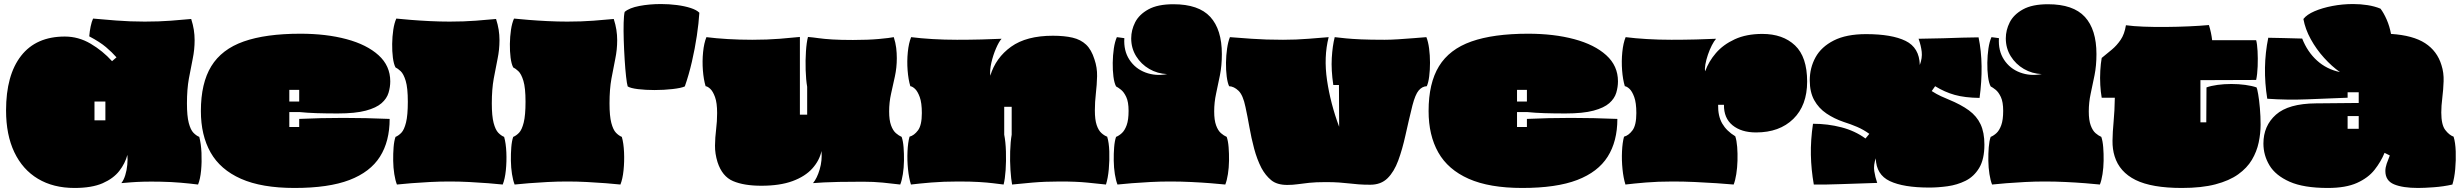

<svg xmlns="http://www.w3.org/2000/svg" viewBox="-20 -897 12192 951"><path d="M349 34Q244 34 168 -11.5Q92 -57 51 -143Q10 -229 10 -350Q10 -525 84.5 -620.5Q159 -716 301 -716Q369 -716 429 -680.5Q489 -645 535 -594L557 -613Q535 -638 505 -663.5Q475 -689 422 -717Q424 -742 429 -766Q434 -790 441 -805Q484 -801 554 -795.5Q624 -790 697 -790Q768 -790 826.5 -794.5Q885 -799 927 -803Q936 -775 940 -749.5Q944 -724 944 -698Q944 -651 934.5 -605.5Q925 -560 915.5 -507.5Q906 -455 906 -385Q906 -322 915 -288Q924 -254 938 -239.5Q952 -225 967 -219Q976 -185 978 -140Q980 -95 976 -52.5Q972 -10 961 17Q921 12 875 8Q829 4 776 3Q725 2 690 3Q655 4 630 6Q605 8 581 10Q593 -5 600.5 -29.5Q608 -54 610.5 -81Q613 -108 611 -130Q600 -88 571 -50.5Q542 -13 488.5 10.5Q435 34 349 34ZM448 -301H502V-394H448Z M1439 34Q1276 34 1173.5 -11.5Q1071 -57 1023 -142Q975 -227 975 -347Q975 -485 1026.5 -569Q1078 -653 1187 -691.5Q1296 -730 1468 -730Q1596 -730 1696.5 -703Q1797 -676 1855 -623.5Q1913 -571 1913 -494Q1913 -466 1904.5 -437.5Q1896 -409 1870 -386Q1844 -363 1792 -349Q1740 -335 1653 -335Q1595 -335 1548.5 -336.5Q1502 -338 1463 -342H1413V-268H1462V-308Q1674 -318 1910 -308Q1910 -197 1862 -121Q1814 -45 1711 -5.5Q1608 34 1439 34ZM1413 -394H1462V-452H1413Z M1946 17Q1938 -3 1933 -34.5Q1928 -66 1927.5 -101Q1927 -136 1929.5 -167.5Q1932 -199 1939 -219Q1954 -225 1968 -239.5Q1982 -254 1991 -290Q2000 -326 2000 -393Q2000 -462 1989.5 -496.5Q1979 -531 1964.5 -544.5Q1950 -558 1939 -563Q1930 -580 1926 -611.5Q1922 -643 1922.5 -679.5Q1923 -716 1928 -749.5Q1933 -783 1943 -805Q1972 -802 2015 -798.5Q2058 -795 2108.5 -792.5Q2159 -790 2207 -790Q2278 -790 2336.5 -794.5Q2395 -799 2437 -803Q2446 -775 2450 -749.5Q2454 -724 2454 -698Q2454 -651 2444.5 -605.5Q2435 -560 2425.5 -507.5Q2416 -455 2416 -385Q2416 -322 2425 -288Q2434 -254 2448 -239.5Q2462 -225 2477 -219Q2486 -188 2488 -142.5Q2490 -97 2485.5 -53.5Q2481 -10 2470 17Q2442 14 2398 10.5Q2354 7 2304 4.5Q2254 2 2207 2Q2159 2 2109.5 4.5Q2060 7 2017 10.5Q1974 14 1946 17Z M2529 17Q2521 -3 2516 -34.5Q2511 -66 2510.5 -101Q2510 -136 2512.5 -167.5Q2515 -199 2522 -219Q2537 -225 2551 -239.5Q2565 -254 2574 -290Q2583 -326 2583 -393Q2583 -462 2572.5 -496.5Q2562 -531 2547.5 -544.5Q2533 -558 2522 -563Q2513 -580 2509 -611.5Q2505 -643 2505.5 -679.5Q2506 -716 2511 -749.5Q2516 -783 2526 -805Q2555 -802 2598 -798.5Q2641 -795 2691.5 -792.5Q2742 -790 2790 -790Q2861 -790 2919.5 -794.5Q2978 -799 3020 -803Q3029 -775 3033 -749.5Q3037 -724 3037 -698Q3037 -651 3027.5 -605.5Q3018 -560 3008.5 -507.5Q2999 -455 2999 -385Q2999 -322 3008 -288Q3017 -254 3031 -239.5Q3045 -225 3060 -219Q3069 -188 3071 -142.5Q3073 -97 3068.5 -53.5Q3064 -10 3053 17Q3025 14 2981 10.5Q2937 7 2887 4.5Q2837 2 2790 2Q2742 2 2692.5 4.5Q2643 7 2600 10.5Q2557 14 2529 17Z M3222 -451Q3178 -451 3140.5 -455.5Q3103 -460 3089 -469Q3085 -482 3081 -518Q3077 -554 3074 -602Q3071 -650 3069.5 -698Q3068 -746 3069 -784Q3070 -822 3074 -838Q3097 -858 3147 -867.5Q3197 -877 3254 -877Q3294 -877 3332.5 -872Q3371 -867 3400.5 -857.5Q3430 -848 3444 -834Q3441 -783 3431.5 -719.5Q3422 -656 3407 -591Q3392 -526 3372 -469Q3355 -461 3312 -456Q3269 -451 3222 -451Z M3751 23Q3665 23 3611 0Q3557 -23 3534 -94Q3521 -136 3521.5 -176Q3522 -216 3527 -256Q3532 -296 3532 -337Q3532 -388 3521.5 -416.5Q3511 -445 3498 -457Q3485 -469 3475 -470Q3465 -503 3461.5 -548.5Q3458 -594 3462.5 -639Q3467 -684 3479 -713Q3526 -707 3585 -703.5Q3644 -700 3706 -700Q3780 -700 3842.5 -705Q3905 -710 3942 -714V-329H3978V-467Q3972 -502 3970.5 -550Q3969 -598 3972 -643Q3975 -688 3982 -714Q4006 -712 4034 -708Q4062 -704 4103 -701.5Q4144 -699 4205 -699Q4280 -699 4334 -704Q4388 -709 4407 -713Q4416 -685 4419 -659.5Q4422 -634 4422 -609Q4422 -562 4412.5 -518.5Q4403 -475 4393.5 -432.5Q4384 -390 4384 -345Q4384 -302 4393.5 -276Q4403 -250 4417.5 -237.5Q4432 -225 4446 -219Q4453 -199 4455.5 -167.5Q4458 -136 4457.5 -101Q4457 -66 4452 -34.5Q4447 -3 4439 17Q4399 12 4353 7.5Q4307 3 4254 3Q4183 3 4137 4Q4091 5 4061 6.5Q4031 8 4007 10Q4027 -14 4040 -58Q4053 -102 4049 -149Q4039 -102 4003.5 -62.5Q3968 -23 3905.5 0Q3843 23 3751 23Z M4492 17Q4482 -15 4477.5 -59Q4473 -103 4475 -147Q4477 -191 4485 -220Q4508 -226 4527 -251.5Q4546 -277 4546 -337Q4546 -388 4535.5 -416.5Q4525 -445 4512 -457Q4499 -469 4489 -470Q4479 -503 4475.5 -548.5Q4472 -594 4476.5 -639Q4481 -684 4493 -713Q4540 -707 4599 -703.5Q4658 -700 4720 -700Q4782 -700 4842 -701.5Q4902 -703 4941 -705Q4928 -691 4913.5 -657.5Q4899 -624 4890.5 -587Q4882 -550 4885 -522Q4912 -611 4988 -665.5Q5064 -720 5195 -720Q5252 -720 5292.5 -710.5Q5333 -701 5359.5 -676Q5386 -651 5401 -603Q5415 -562 5414 -519.5Q5413 -477 5408 -434.5Q5403 -392 5403 -350Q5403 -304 5412 -277.5Q5421 -251 5435.5 -238Q5450 -225 5464 -220Q5473 -191 5474.5 -147Q5476 -103 5472 -59Q5468 -15 5458 17Q5420 13 5366 7.5Q5312 2 5230 2Q5156 2 5092.5 7.5Q5029 13 4993 17Q4988 -10 4985 -54.5Q4982 -99 4983.5 -147Q4985 -195 4991 -230V-368H4954V-230Q4961 -195 4962.5 -147Q4964 -99 4961 -54.5Q4958 -10 4951 17Q4927 14 4898.5 10.5Q4870 7 4829 4.5Q4788 2 4727 2Q4652 2 4592.5 7Q4533 12 4492 17Z M5515 17Q5507 -3 5502 -34.5Q5497 -66 5496.5 -101Q5496 -136 5498.5 -167.5Q5501 -199 5508 -219Q5523 -225 5537 -238Q5551 -251 5560.5 -277Q5570 -303 5570 -348Q5570 -392 5558.5 -416.5Q5547 -441 5532.5 -452.5Q5518 -464 5508 -469Q5499 -486 5495 -517.5Q5491 -549 5491.5 -586Q5492 -623 5497 -657Q5502 -691 5512 -713Q5523 -712 5531 -710.5Q5539 -709 5549 -708Q5545 -646 5574 -601.5Q5603 -557 5653.5 -538Q5704 -519 5761 -530Q5713 -532 5672.5 -555.5Q5632 -579 5607.5 -618.5Q5583 -658 5583 -707Q5583 -748 5602.5 -786.5Q5622 -825 5668 -850.5Q5714 -876 5792 -876Q5917 -876 5974.5 -813.5Q6032 -751 6032 -629Q6032 -572 6022.5 -524.5Q6013 -477 6003.5 -433.5Q5994 -390 5994 -345Q5994 -302 6003.5 -276Q6013 -250 6027.5 -237.5Q6042 -225 6056 -219Q6063 -199 6065.5 -167.5Q6068 -136 6067.5 -101Q6067 -66 6062 -34.5Q6057 -3 6049 17Q6021 14 5976.5 10.5Q5932 7 5880 4.5Q5828 2 5776 2Q5728 2 5678.5 4.5Q5629 7 5586 10.5Q5543 14 5515 17Z M6356 19Q6305 19 6276.5 -4.5Q6248 -28 6228 -65Q6206 -108 6192 -160.5Q6178 -213 6168.5 -267Q6159 -321 6149 -367Q6137 -426 6114.5 -447.5Q6092 -469 6068 -470Q6060 -487 6056 -518.5Q6052 -550 6052.5 -586.5Q6053 -623 6058 -657Q6063 -691 6072 -713Q6110 -710 6179.5 -705Q6249 -700 6335 -700Q6400 -700 6461.5 -705Q6523 -710 6561 -713Q6536 -615 6553 -499.5Q6570 -384 6613 -269L6612 -476H6584Q6573 -550 6576.5 -610Q6580 -670 6591 -713Q6617 -710 6646.5 -707Q6676 -704 6721.5 -702Q6767 -700 6838 -700Q6868 -700 6906.5 -702.5Q6945 -705 6982.5 -708Q7020 -711 7045 -713Q7054 -691 7058.5 -657Q7063 -623 7063 -586.5Q7063 -550 7059 -518.5Q7055 -487 7047 -470Q7024 -469 7007 -449Q6990 -429 6976 -375Q6957 -298 6941.5 -227.5Q6926 -157 6905.5 -101.5Q6885 -46 6852.5 -14Q6820 18 6767 18Q6733 18 6708.5 16Q6684 14 6662 11.5Q6640 9 6613 7Q6586 5 6546 5Q6497 5 6464.5 8.5Q6432 12 6407.5 15.5Q6383 19 6356 19Z M7520 34Q7357 34 7254.5 -11.5Q7152 -57 7104 -142Q7056 -227 7056 -347Q7056 -485 7107.5 -569Q7159 -653 7268 -691.5Q7377 -730 7549 -730Q7677 -730 7777.5 -703Q7878 -676 7936 -623.5Q7994 -571 7994 -494Q7994 -466 7985.5 -437.5Q7977 -409 7951 -386Q7925 -363 7873 -349Q7821 -335 7734 -335Q7676 -335 7629.5 -336.5Q7583 -338 7544 -342H7494V-268H7543V-308Q7755 -318 7991 -308Q7991 -197 7943 -121Q7895 -45 7792 -5.5Q7689 34 7520 34ZM7494 -394H7543V-452H7494Z M8031 17Q8021 -15 8016.5 -59Q8012 -103 8014 -147Q8016 -191 8024 -220Q8047 -226 8066 -251.5Q8085 -277 8085 -337Q8085 -388 8074.5 -416.5Q8064 -445 8051 -457Q8038 -469 8028 -470Q8018 -503 8014.5 -548.5Q8011 -594 8015.5 -639Q8020 -684 8032 -713Q8079 -707 8138 -703.5Q8197 -700 8259 -700Q8321 -700 8381 -701.5Q8441 -703 8480 -705Q8470 -694 8459 -672.5Q8448 -651 8439.5 -626Q8431 -601 8427 -578.5Q8423 -556 8426 -544Q8443 -592 8479 -634Q8515 -676 8572.5 -702.5Q8630 -729 8709 -729Q8811 -729 8871 -672Q8931 -615 8931 -493Q8931 -375 8862.5 -308Q8794 -241 8678 -241Q8605 -241 8561.5 -276.5Q8518 -312 8519 -378H8490Q8489 -322 8510.5 -285Q8532 -248 8575 -222Q8582 -201 8584.5 -169Q8587 -137 8586 -101.5Q8585 -66 8580 -34.5Q8575 -3 8567 17Q8534 14 8483 10.5Q8432 7 8375 4.5Q8318 2 8266 2Q8191 2 8131.5 7Q8072 12 8031 17Z M9536 32Q9408 32 9340.5 0Q9273 -32 9271 -113Q9259 -79 9263.5 -49.5Q9268 -20 9278 9Q9179 12 9098 15Q9017 18 8964 17Q8951 -57 8949.5 -130Q8948 -203 8960 -284Q9033 -284 9100.5 -266.5Q9168 -249 9220 -211L9239 -234Q9210 -255 9178.5 -268.5Q9147 -282 9112 -293Q9065 -309 9026.5 -335Q8988 -361 8966 -401Q8944 -441 8944 -499Q8944 -561 8972.5 -613Q9001 -665 9063 -696.5Q9125 -728 9223 -728Q9350 -728 9418.5 -694.5Q9487 -661 9489 -575Q9502 -610 9498.5 -640.5Q9495 -671 9483 -705Q9554 -706 9605.5 -707.5Q9657 -709 9699 -710.5Q9741 -712 9780 -712Q9794 -646 9795 -569Q9796 -492 9785 -412Q9712 -413 9662 -427Q9612 -441 9565 -470L9548 -446Q9573 -430 9594 -420.5Q9615 -411 9632 -404Q9693 -379 9732 -350.5Q9771 -322 9790 -281.5Q9809 -241 9809 -181Q9809 -108 9783 -65Q9757 -22 9715.5 -1.5Q9674 19 9626.5 25.5Q9579 32 9536 32Z M9847 17Q9839 -3 9834 -34.5Q9829 -66 9828.5 -101Q9828 -136 9830.5 -167.5Q9833 -199 9840 -219Q9855 -225 9869 -238Q9883 -251 9892.5 -277Q9902 -303 9902 -348Q9902 -392 9890.5 -416.5Q9879 -441 9864.5 -452.5Q9850 -464 9840 -469Q9831 -486 9827 -517.5Q9823 -549 9823.5 -586Q9824 -623 9829 -657Q9834 -691 9844 -713Q9855 -712 9863 -710.5Q9871 -709 9881 -708Q9877 -646 9906 -601.5Q9935 -557 9985.5 -538Q10036 -519 10093 -530Q10045 -532 10004.5 -555.5Q9964 -579 9939.5 -618.5Q9915 -658 9915 -707Q9915 -748 9934.5 -786.5Q9954 -825 10000 -850.5Q10046 -876 10124 -876Q10249 -876 10306.5 -813.5Q10364 -751 10364 -629Q10364 -572 10354.5 -524.5Q10345 -477 10335.5 -433.5Q10326 -390 10326 -345Q10326 -302 10335.5 -276Q10345 -250 10359.5 -237.5Q10374 -225 10388 -219Q10395 -199 10397.5 -167.5Q10400 -136 10399.5 -101Q10399 -66 10394 -34.5Q10389 -3 10381 17Q10353 14 10308.5 10.5Q10264 7 10212 4.5Q10160 2 10108 2Q10060 2 10010.5 4.5Q9961 7 9918 10.5Q9875 14 9847 17Z M10787 34Q10638 34 10558 -5.5Q10478 -45 10454 -123Q10443 -158 10443.5 -200Q10444 -242 10449 -295Q10454 -348 10455 -413H10390Q10385 -441 10383 -476Q10381 -511 10383 -546.5Q10385 -582 10390 -610Q10416 -631 10440.5 -651.5Q10465 -672 10484 -700Q10503 -728 10510 -772Q10546 -767 10597.5 -765Q10649 -763 10707.5 -763.5Q10766 -764 10822 -766.5Q10878 -769 10921 -773Q10927 -754 10931 -735Q10935 -716 10937 -698H11155Q11160 -680 11162 -644Q11164 -608 11162.5 -568.5Q11161 -529 11155 -501L10879 -500V-291H10908L10909 -464Q10931 -472 10963.5 -476.5Q10996 -481 11032 -481Q11068 -481 11101 -476.5Q11134 -472 11157 -464Q11160 -459 11165 -430.5Q11170 -402 11173.5 -361.5Q11177 -321 11177 -280Q11177 -236 11167.5 -191Q11158 -146 11134 -105.5Q11110 -65 11066 -33.5Q11022 -2 10953.5 16Q10885 34 10787 34Z M11510 34Q11390 34 11320.5 3Q11251 -28 11221 -78Q11191 -128 11191 -186Q11191 -274 11253 -329Q11315 -384 11451 -385L11663 -387V-440H11608V-413Q11506 -409 11407 -405Q11308 -401 11210 -408Q11185 -564 11215 -710Q11245 -709 11290 -708.5Q11335 -708 11383 -706Q11409 -640 11456.5 -597Q11504 -554 11570 -540Q11530 -568 11491.5 -610.5Q11453 -653 11425.5 -703Q11398 -753 11389 -803Q11406 -825 11444.5 -841.5Q11483 -858 11533 -867.5Q11583 -877 11635 -877Q11672 -877 11707 -871.5Q11742 -866 11771 -854Q11787 -833 11801.5 -800Q11816 -767 11823 -729Q11932 -722 11992 -683Q12052 -644 12073 -574Q12085 -537 12083.5 -494.5Q12082 -452 12077 -412Q12072 -372 12072 -340Q12072 -279 12091.5 -253.5Q12111 -228 12133 -220Q12142 -191 12143.5 -147Q12145 -103 12141 -59Q12137 -15 12127 17Q12083 27 12035 30.5Q11987 34 11957 34Q11881 34 11838 16Q11795 -2 11795 -50Q11795 -67 11801.5 -86Q11808 -105 11817 -127L11791 -140Q11773 -96 11741.5 -56Q11710 -16 11654.5 9Q11599 34 11510 34ZM11608 -259H11663V-322H11608Z"/></svg>

Font: Oi
Style: Regular
Weight: 400
Designer: Kostas Bartsokas, Mohamad Dakak
Foundry: Foundry5
Version: Version 4.000